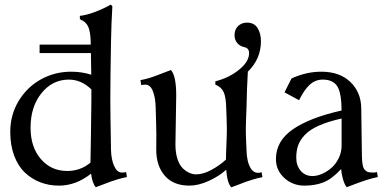

<svg xmlns="http://www.w3.org/2000/svg" viewBox="-20 -801 1670 831"><path d="M235.4 2.4Q191.4 2.4 153.8 -12.2Q116.2 -26.9 86.9 -54.9Q57.6 -83 41 -128.2Q24.4 -173.3 24.4 -230.5Q24.4 -304.2 61 -364.5Q97.7 -424.8 157.7 -457.8Q217.8 -490.7 287.6 -490.7Q334.5 -490.7 375 -477.5Q374 -531.2 373.5 -571.3H151.4V-607.9H372.6V-619.1Q371.6 -662.6 362.1 -684.8Q352.5 -707 325.7 -717.8V-732.4Q355 -735.4 392.6 -749.8Q430.2 -764.2 459.5 -781.2L466.3 -773.9Q461.9 -700.7 460.4 -618.7Q457.5 -456.1 457.5 -366.2Q457.5 -316.9 460.4 -152.8Q461.4 -110.8 474.1 -82.5Q486.8 -54.2 507.3 -54.2Q517.1 -54.2 525.9 -56.2L529.3 -34.7Q510.7 -31.2 491.7 -25.6Q472.7 -20 460 -15.4Q447.3 -10.7 426.5 -2.7Q405.8 5.4 394.5 9.3Q379.9 -6.8 374 -49.3Q308.6 2.4 235.4 2.4ZM373.5 -210Q375.5 -346.7 375.5 -366.2V-414.1Q331.5 -456.5 278.3 -456.5Q207 -456.5 159.7 -397.9Q112.3 -339.4 112.3 -248Q112.3 -164.6 156.7 -112.8Q201.2 -61 271 -61Q328.6 -61 371.6 -97.2V-100.6Z M719.7 -498Q742.7 -473.1 742.7 -388.2Q742.7 -362.3 741 -280.8Q739.3 -199.2 739.3 -175.8Q739.3 -139.2 748.3 -112.3Q757.3 -85.4 771.7 -72Q786.1 -58.6 800.3 -52.5Q814.5 -46.4 828.6 -46.4Q859.9 -46.4 895.5 -65.9Q931.2 -85.4 958 -110.4Q958 -132.3 960 -176.5Q961.9 -220.7 961.9 -244.1Q961.9 -258.8 960.7 -290Q959.5 -321.3 959 -335.9Q958 -379.9 948.2 -402.1Q938.5 -424.3 912.1 -434.6V-449.2Q970.2 -463.4 1014.2 -498.8Q1058.1 -534.2 1058.1 -570.8Q1058.1 -592.3 1038.6 -596.7Q1018.6 -600.6 1006.8 -614.7Q995.1 -628.9 995.1 -648.4Q995.1 -673.3 1010.5 -688.2Q1025.9 -703.1 1048.8 -703.1Q1080.1 -703.1 1094.7 -679.7Q1109.4 -656.2 1109.4 -623Q1109.4 -545.9 1052.7 -490.7Q1048.3 -417.5 1046.9 -335.4Q1046.4 -321.3 1045.2 -290Q1043.9 -258.8 1043.9 -244.1Q1043.9 -225.1 1044.4 -210Q1044.9 -194.8 1045.7 -179Q1046.4 -163.1 1046.9 -152.3Q1047.9 -101.6 1064.7 -73.5Q1081.5 -45.4 1112.3 -55.7L1115.7 -34.2Q1097.2 -30.8 1078.1 -25.1Q1059.1 -19.5 1046.4 -14.9Q1033.7 -10.3 1012.9 -2.2Q992.2 5.9 981 9.8Q963.4 -8.8 959 -66.4Q928.7 -38.6 883.8 -18.1Q838.9 2.4 799.8 2.4Q730.5 2.4 693.4 -40.3Q656.2 -83 656.2 -153.3Q656.2 -165.5 656.5 -189.2Q656.7 -212.9 656.7 -219.7Q656.7 -242.7 655.5 -277.6Q654.3 -312.5 653.8 -335.9Q652.8 -378.9 641.6 -406.7Q630.4 -434.6 609.9 -434.6Q600.1 -434.6 591.3 -432.6L587.9 -454.1Q611.3 -458.5 631.8 -465.1Q652.3 -471.7 680.4 -482.9Q708.5 -494.1 719.7 -498Z M1458.5 -171.4V-288.1Q1399.4 -274.9 1360.1 -257.3Q1320.8 -239.7 1299.8 -217.5Q1278.8 -195.3 1270.5 -172.1Q1262.2 -148.9 1262.2 -118.2Q1262.2 -84.5 1281.5 -61.8Q1300.8 -39.1 1332.5 -39.1Q1351.6 -39.1 1373.3 -48.3Q1395 -57.6 1414.1 -74Q1433.1 -90.3 1445.8 -116Q1458.5 -141.6 1458.5 -171.4ZM1370.1 -490.7Q1450.2 -490.7 1496.3 -446.3Q1542.5 -401.9 1543.5 -333.5L1546.4 -124.5Q1546.9 -101.1 1549.8 -86.7Q1552.7 -72.3 1559.6 -65.2Q1566.4 -58.1 1574.2 -56.2Q1582 -54.2 1596.2 -54.2Q1602.1 -54.2 1611.8 -56.2L1615.2 -34.7Q1592.8 -30.3 1569.3 -22.9Q1545.9 -15.6 1516.1 -4.2Q1486.3 7.3 1480.5 9.3Q1470.7 -2.9 1464.1 -26.9Q1457.5 -50.8 1456.5 -69.3Q1416 -25.9 1379.9 -11.7Q1343.8 2.4 1297.9 2.4Q1246.6 2.4 1210.4 -30.8Q1174.3 -64 1174.3 -112.8Q1174.3 -190.9 1247.8 -241.5Q1321.3 -292 1458.5 -322.8Q1458 -398.9 1439.7 -427.7Q1421.4 -456.5 1376.5 -456.5Q1344.2 -456.5 1319.8 -433.6Q1295.4 -410.6 1274.4 -367.2L1211.4 -401.4L1241.7 -461.4Q1305.7 -490.7 1370.1 -490.7Z"/></svg>

Font: Flanker
Style: Regular
Weight: 400
Designer: Flanker
Foundry: Flanker
Version: Version 2.027